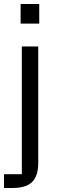

<svg xmlns="http://www.w3.org/2000/svg" viewBox="-23 -737 290 959"><path d="M168 77Q168 142 137.5 172Q107 202 39 202H-3V133H86V-505H168ZM80 -717H173V-619H80Z"/></svg>

Font: Asta Sans
Style: Regular
Weight: 400
Designer: 42dot
Version: Version 1.000